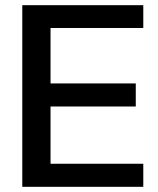

<svg xmlns="http://www.w3.org/2000/svg" viewBox="-20 -721 610 741"><path d="M66 -701H533V-613H175V-399H504V-310H175V-89H533V0H66Z"/></svg>

Font: LT Superior Semi-bold
Style: Regular
Weight: 600
Designer: Daniel Lyons
Foundry: LyonsType
Version: Version 1.0